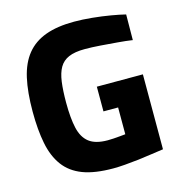

<svg xmlns="http://www.w3.org/2000/svg" viewBox="-105 -785 827 886"><g transform="rotate(-15 309.0 -341.5)"><path d="M329 9Q240 9 183.5 -12.5Q127 -34 94.5 -78Q62 -122 49 -187.5Q36 -253 36 -340Q36 -433 51 -499.5Q66 -566 100.5 -608.5Q135 -651 191 -671.5Q247 -692 328 -692Q368 -692 413.5 -687.5Q459 -683 500 -676Q541 -669 569 -662L568 -540Q539 -544 498.5 -547.5Q458 -551 417 -554Q376 -557 343 -557Q295 -557 266 -544.5Q237 -532 222 -506Q207 -480 201.5 -439Q196 -398 196 -340Q196 -266 207 -218Q218 -170 248.5 -146.5Q279 -123 337 -123Q350 -123 365.5 -124Q381 -125 396 -126.5Q411 -128 422 -129V-257H352V-375H572V-17Q548 -14 516 -9Q484 -4 450 0Q416 4 384 6.5Q352 9 329 9Z"/></g></svg>

Font: Cairo ExtraBold
Style: Regular
Weight: 800
Designer: Mohamed Gaber, Accademia di Belle Arti di Urbino
Foundry: Kief Type Foundry, Accademia di Belle Arti di Urbino
Version: Version 3.117